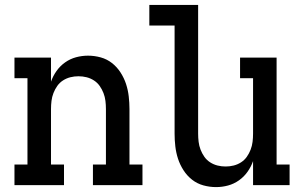

<svg xmlns="http://www.w3.org/2000/svg" viewBox="-20 -755 1240 783"><path d="M39 0V-84H92V-436H39V-520H188V-422Q196 -445 210.5 -465.5Q225 -486 245.5 -500.5Q266 -515 290 -521.5Q314 -528 339 -528Q365 -528 390.5 -521Q416 -514 436.5 -498Q457 -482 471.5 -459.5Q486 -437 494 -412.5Q502 -388 505 -362Q508 -336 508 -310V-84H561V0H359V-84H412V-310Q412 -327 410 -343.5Q408 -360 402 -375.5Q396 -391 386.5 -404.5Q377 -418 363 -427Q349 -436 333 -440Q317 -444 300 -444Q283 -444 267 -440Q251 -436 237 -427Q223 -418 213.5 -404.5Q204 -391 198 -375.5Q192 -360 190 -343.5Q188 -327 188 -310V-84H241V0Z M861 8Q835 8 809.5 1Q784 -6 763.5 -22Q743 -38 728.5 -60.5Q714 -83 706 -107.5Q698 -132 695 -158Q692 -184 692 -210V-651H589V-735H788V-210Q788 -193 790 -176.5Q792 -160 798 -144.5Q804 -129 813.5 -115.5Q823 -102 837 -93Q851 -84 867 -80Q883 -76 900 -76Q917 -76 933 -80Q949 -84 963 -93Q977 -102 986.5 -115.5Q996 -129 1002 -144.5Q1008 -160 1010 -176.5Q1012 -193 1012 -210V-436H959V-520H1108V-84H1161V0H1012V-98Q1004 -75 989.5 -54.5Q975 -34 954.5 -19.5Q934 -5 910 1.5Q886 8 861 8Z"/></svg>

Font: Iosevka HT Medium Extended
Style: Regular
Weight: 500
Width: 7
Monospace: yes
Designer: Belleve Invis
Foundry: Belleve Invis
Version: Version 32.3.0; ttfautohint (v1.8.4)